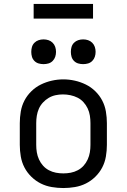

<svg xmlns="http://www.w3.org/2000/svg" viewBox="-20 -942 640 970"><path d="M300 8Q271 8 241.5 3Q212 -2 186 -15Q160 -28 138.5 -49Q117 -70 103.5 -96Q90 -122 85 -151.5Q80 -181 80 -210V-320Q80 -349 85 -378.5Q90 -408 103.5 -434Q117 -460 138.5 -481Q160 -502 186.5 -515Q213 -528 242 -534.5Q271 -541 300 -541Q329 -541 358 -534.5Q387 -528 413.5 -515Q440 -502 461.5 -481Q483 -460 496.5 -434Q510 -408 515 -378.5Q520 -349 520 -320V-210Q520 -181 515 -151.5Q510 -122 496.5 -96Q483 -70 461.5 -49Q440 -28 414 -15Q388 -2 358.5 3Q329 8 300 8ZM300 -66Q319 -66 337.5 -69.5Q356 -73 373 -82Q390 -91 402.5 -105Q415 -119 423 -136.5Q431 -154 434 -172.5Q437 -191 437 -210V-320Q437 -339 434 -358Q431 -377 423 -394Q415 -411 402 -425.5Q389 -440 372 -448.5Q355 -457 336 -461Q317 -465 298 -465Q279 -465 260.5 -461Q242 -457 226 -447.5Q210 -438 197 -424Q184 -410 176.5 -393Q169 -376 166 -357.5Q163 -339 163 -320V-210Q163 -191 166 -172.5Q169 -154 177 -136.5Q185 -119 197.5 -105Q210 -91 227 -82Q244 -73 262.5 -69.5Q281 -66 300 -66ZM400 -618Q387 -618 375 -621.5Q363 -625 354 -634Q345 -643 341.5 -655Q338 -667 338 -680Q338 -693 341.5 -705Q345 -717 354 -726Q363 -735 375 -739Q387 -743 400 -743Q413 -743 425 -739Q437 -735 446 -726Q455 -717 459 -705Q463 -693 463 -680Q463 -667 459 -655Q455 -643 446 -634Q437 -625 425 -621.5Q413 -618 400 -618ZM200 -618Q187 -618 175 -621.5Q163 -625 154 -634Q145 -643 141.5 -655Q138 -667 138 -680Q138 -693 141.5 -705Q145 -717 154 -726Q163 -735 175 -739Q187 -743 200 -743Q213 -743 225 -739Q237 -735 246 -726Q255 -717 259 -705Q263 -693 263 -680Q263 -667 259 -655Q255 -643 246 -634Q237 -625 225 -621.5Q213 -618 200 -618ZM150 -848V-922H450V-848Z"/></svg>

Font: Iosevka Mono
Style: Regular
Weight: 400
Designer: Belleve Invis
Foundry: Belleve Invis
Version: Version 11.1.1